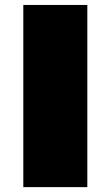

<svg xmlns="http://www.w3.org/2000/svg" viewBox="-20 -768 454 788"><path d="M75.7 0H338.4V-747.6H75.7Z"/></svg>

Font: Plaster
Style: Regular
Weight: 400
Designer: Eben Sorkin
Foundry: Eben Sorkin
Version: Version 1.007